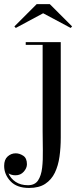

<svg xmlns="http://www.w3.org/2000/svg" viewBox="-92 -668 412 948"><path d="M121 -602.5 -14 -530 -21 -537.5 89 -647.5H154L264 -537.5L257 -530ZM208 -460V11.5Q208 60.5 201.8 105.2Q195.5 150 178.8 184.8Q162 219.5 131.2 239.8Q100.5 260 51.5 260Q-9 260 -40.2 226.8Q-71.5 193.5 -71.5 151Q-71.5 120 -54.2 104.5Q-37 89 -14.5 89Q4.5 89 22.8 101Q41 113 41 143Q41 162 25.2 179.8Q9.5 197.5 -15.5 197.5Q-35.5 197.5 -50 188Q-39.5 213.5 -14.8 230Q10 246.5 46 246.5Q80 246.5 95.8 223Q111.5 199.5 116 160.8Q120.5 122 119.5 74.8Q118.5 27.5 118.5 -20V-446.5H35V-460Z"/></svg>

Font: Bodoni* 16
Style: Regular
Weight: 400
Version: Version 2.2